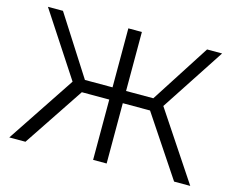

<svg xmlns="http://www.w3.org/2000/svg" viewBox="-98 -843 1207 987"><g transform="rotate(15 505.5 -350.0)"><path d="M687 -321H542V0H470V-321H324L110 0H24L264 -361L42 -700H122L323 -386H470V-700H542V-386H687L889 -700H969L747 -361L987 0H901Z"/></g></svg>

Font: CMG Sans
Style: Regular
Weight: 400
Designer: Julieta Ulanovsky
Foundry: Julieta Ulanovsky
Version: Version 7.200